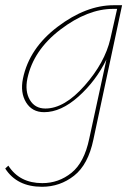

<svg xmlns="http://www.w3.org/2000/svg" viewBox="-54 -427 527 736"><path d="M382 -407H414L304 108Q284 204 230 246.5Q176 289 107 289Q11 289 -34 219L-22 208Q21 275 108 275Q171 275 220 235.5Q269 196 288 105L354 -199Q314 -117 247 -57Q180 3 115 3Q69 3 46 -34.5Q23 -72 34 -126Q58 -242 167 -324.5Q276 -407 382 -407ZM120 -11Q193 -11 270.5 -99Q348 -187 369 -278L395 -393H380Q282 -393 178 -314Q74 -235 51 -126Q41 -77 60.5 -44Q80 -11 120 -11Z"/></svg>

Font: EauTestInfant Thin
Style: Italic
Weight: 250
Italic angle: -12°
Designer: Christian Thalmann (Catharsis Fonts)
Version: Version 0.001;PS 000.001;hotconv 1.0.88;makeotf.lib2.5.64775